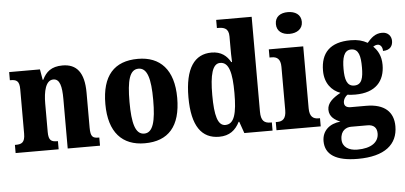

<svg xmlns="http://www.w3.org/2000/svg" viewBox="-61 -901 2674 1267"><g transform="rotate(-5 1276.5 -267.5)"><path d="M14 0H299V-54H295C256 -54 237 -63 237 -120V-308C237 -388 253 -462 304 -462C347 -462 359 -412 359 -327V0H573V-54H569C530 -54 515 -63 515 -125V-356C515 -491 465 -549 372 -549C298 -549 262 -516 238 -466H234L222 -536H18V-482H22C61 -482 81 -473 81 -417V-123C81 -63 58 -54 19 -54H14Z M869 10C1026 10 1108 -82 1108 -270C1108 -458 1018 -549 872 -549C714 -549 632 -458 632 -270C632 -82 721 10 869 10ZM871 -54C812 -54 792 -129 792 -270C792 -412 811 -484 870 -484C928 -484 949 -412 949 -270C949 -129 929 -54 871 -54Z M1362 10C1430 10 1471 -23 1498 -77H1502L1529 0H1716V-54H1708C1666 -54 1644 -71 1644 -132V-760H1409V-706H1417C1455 -706 1487 -698 1487 -644V-585C1487 -547 1487 -504 1489 -474H1484C1460 -516 1424 -548 1359 -548C1247 -548 1182 -460 1182 -267C1182 -75 1247 10 1362 10ZM1409 -64C1359 -64 1340 -132 1340 -268C1340 -402 1359 -475 1410 -475C1469 -475 1487 -402 1487 -269C1487 -135 1469 -64 1409 -64Z M1884 -626C1931 -626 1971 -650 1971 -698C1971 -748 1931 -770 1884 -770C1836 -770 1799 -748 1799 -698C1799 -650 1836 -626 1884 -626ZM1742 0H2035V-54H2025C1991 -54 1966 -69 1966 -126V-536H1738V-482H1753C1786 -482 1811 -467 1811 -414V-127C1811 -70 1787 -54 1752 -54H1742Z M2261 235C2440 235 2526 162 2526 42C2526 -52 2468 -109 2346 -109H2243C2219 -109 2201 -118 2201 -142C2201 -165 2217 -186 2230 -193C2241 -190 2268 -189 2281 -189C2416 -189 2477 -262 2477 -369C2477 -429 2454 -467 2426 -494C2434 -499 2443 -504 2457 -504C2470 -504 2488 -491 2488 -460C2536 -460 2553 -489 2553 -521C2553 -553 2531 -580 2492 -580C2445 -580 2418 -552 2392 -522C2360 -540 2327 -549 2281 -549C2144 -549 2082 -482 2082 -364C2082 -282 2126 -230 2184 -209C2131 -180 2095 -149 2095 -105C2095 -57 2133 -34 2167 -20C2094 -13 2045 31 2045 99C2045 188 2116 235 2261 235ZM2279 -249C2230 -249 2218 -296 2218 -364C2218 -435 2230 -488 2279 -488C2330 -488 2340 -437 2340 -365C2340 -295 2330 -249 2279 -249ZM2263 174C2206 174 2164 148 2164 98C2164 37 2205 20 2234 20H2343C2385 20 2405 42 2405 79C2405 137 2355 174 2263 174Z"/></g></svg>

Font: Noto Serif Myanmar Condensed ExtraBold
Style: Regular
Weight: 800
Width: 3
Designer: Ben Mitchell and the Monotype Design Team
Foundry: Monotype Imaging Inc.
Version: Version 2.106